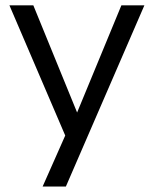

<svg xmlns="http://www.w3.org/2000/svg" viewBox="-20 -506 564 706"><path d="M136.7 180 227.5 -24.9V10.2L14.7 -486.3H102.6L276.9 -59.6H250L426.3 -486.3H510.9L222.2 180Z"/></svg>

Font: Nunito Sans 12pt ExtraLight
Style: Regular
Weight: 200
Designer: Vernon Adams
Foundry: Vernon Adams
Version: Version 3.101;gftools[0.9.27]